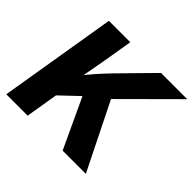

<svg xmlns="http://www.w3.org/2000/svg" viewBox="-172 -925 1122 1122"><g transform="rotate(45 389.5 -364.0)"><path d="M164.6 -147 179.7 -297.4Q208.5 -340.3 234.6 -376Q260.7 -411.6 292.5 -447.8Q324.2 -483.9 367.2 -528.8L562.5 -727.5H779.3L413.1 -362.8L398.4 -369.1ZM11.2 0 131.8 -727.5H308.6L278.8 -548.8L243.2 -352.1L232.4 -268.1L188 0ZM477.1 0 332 -311 451.2 -438.5 668.9 0Z"/></g></svg>

Font: Inter ExtraBold
Style: Italic
Weight: 800
Italic angle: -9.3988°
Designer: Rasmus Andersson
Foundry: rsms
Version: Version 4.001;git-66647c0bb